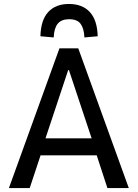

<svg xmlns="http://www.w3.org/2000/svg" viewBox="-20 -949 695 969"><path d="M25 0 280 -705H375L630 0H522L457 -199L499 -165H155L196 -199L130 0ZM324 -595 203 -231 187 -251H466L449 -231L328 -595ZM251 -760 184 -766Q186 -848 223.5 -888.5Q261 -929 328 -929Q396 -929 433.5 -888Q471 -847 473 -766L406 -760Q404 -805 387 -828.5Q370 -852 329 -852Q290 -852 271.5 -829.5Q253 -807 251 -760Z"/></svg>

Font: Nunito Sans 7pt Condensed SemiBold
Style: Regular
Weight: 600
Width: 3
Designer: Vernon Adams
Foundry: Vernon Adams
Version: Version 3.101;gftools[0.9.27]